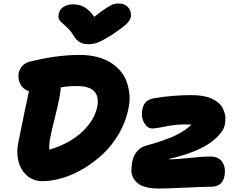

<svg xmlns="http://www.w3.org/2000/svg" viewBox="-20 -1039 1387 1094"><path d="M659.2 -1019Q689.5 -1019 708.7 -998.5Q728 -978 726.1 -948.2Q724.6 -927.7 705.3 -907.2Q686 -886.7 618.2 -840.8Q566.9 -809.1 540.8 -798.1Q514.6 -787.1 485.8 -787.1Q453.6 -787.1 433.8 -798.8Q414.1 -810.5 399.9 -835Q388.2 -855 373.3 -871.1Q358.4 -887.2 347.7 -896Q336.9 -904.8 327.6 -913.8Q318.4 -922.9 314.9 -934.1Q311.5 -945.3 314.9 -960.9Q319.3 -985.4 342 -999.8Q364.7 -1014.2 395 -1014.2Q433.1 -1014.2 460.7 -998.5Q488.3 -982.9 517.1 -942.9Q562 -979 589.8 -996.1Q617.7 -1013.2 629.4 -1016.1Q641.1 -1019 659.2 -1019ZM221.2 -6.8Q168.9 -6.8 133.1 -39.1Q97.2 -71.3 85 -120.8Q72.8 -170.4 84 -225.1Q124 -424.8 145 -519Q110.4 -531.2 95.5 -560.3Q80.6 -589.4 86.9 -624Q90.8 -644.5 106.7 -662.6Q122.6 -680.7 147 -687Q302.2 -726.1 434.1 -726.1Q486.8 -726.1 531.7 -714.8Q576.7 -703.6 609.1 -683.3Q641.6 -663.1 666 -634.8Q690.4 -606.4 702.1 -572.5Q713.9 -538.6 717.5 -500.2Q721.2 -461.9 711.9 -420.9Q697.8 -347.7 659.9 -281.2Q622.1 -214.8 570.8 -165.8Q519.5 -116.7 459.5 -80.3Q399.4 -43.9 337.9 -25.4Q276.4 -6.8 221.2 -6.8ZM264.2 -244.1Q258.8 -208.5 261.2 -186Q377.9 -221.2 448.5 -288.1Q519 -355 534.2 -431.2Q545.4 -487.3 517.6 -518.1Q489.7 -548.8 415 -548.8Q367.7 -548.8 326.2 -541V-534.2Q320.8 -480.5 295.2 -378.7Q269.5 -276.9 264.2 -244.1ZM883.8 35.2Q842.3 35.2 811.8 27.1Q781.2 19 764.4 4.9Q747.6 -9.3 738 -28.6Q728.5 -47.9 728.8 -69.6Q729 -91.3 732.9 -115.2Q749.5 -193.4 815.9 -210Q920.4 -238.8 979.2 -267.1Q1038.1 -295.4 1070.8 -329.1Q1062 -330.1 1036.1 -330.1Q980.5 -330.1 924.3 -318.6Q868.2 -307.1 848.1 -307.1Q818.8 -307.1 800.8 -340.6Q782.7 -374 791 -415Q796.4 -441.9 810.8 -457.3Q825.2 -472.7 856 -479Q962.4 -497.1 1073.2 -497.1Q1108.4 -497.1 1137.7 -491.7Q1167 -486.3 1187 -476.8Q1207 -467.3 1222.9 -454.3Q1238.8 -441.4 1246.8 -426.3Q1254.9 -411.1 1260 -394.8Q1265.1 -378.4 1264.4 -361.8Q1263.7 -345.2 1261.2 -329.1Q1256.8 -306.2 1237.8 -281.2Q1218.8 -256.3 1183.1 -229.2Q1147.5 -202.1 1085.4 -176.8Q1023.4 -151.4 943.8 -133.8Q943.8 -130.9 946.8 -130.9Q981.9 -130.9 1056.4 -138.9Q1130.9 -147 1180.2 -147Q1226.6 -147 1247.3 -114.7Q1268.1 -82.5 1258.8 -35.2Q1253.4 -6.8 1234.6 9Q1215.8 24.9 1183.1 24.9Q1145 24.9 1039.1 30Q933.1 35.2 883.8 35.2Z"/></svg>

Font: Shantell Sans Bouncy
Style: Italic
Weight: 800
Italic angle: -11.31°
Designer: Stephen Nixon, Anya Danilova, Shantell Martin
Foundry: Arrow Type
Version: Version 1.006;[9816181b4]